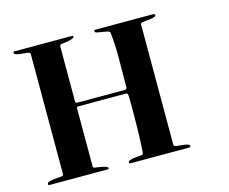

<svg xmlns="http://www.w3.org/2000/svg" viewBox="-101 -875 1203 1009"><g transform="rotate(-15 500.0 -370.0)"><path d="M304 -33Q308 -33 319 -31.5Q330 -30 342 -27.5Q354 -25 363.5 -21.5Q373 -18 373 -14Q373 -7 367 -7H51Q43 -7 43 -13Q43 -22 55.5 -25.5Q68 -29 83.5 -30.5Q99 -32 113 -33Q127 -34 131 -37Q131 -38 132 -40.5Q133 -43 133 -44V-696Q133 -697 132 -699.5Q131 -702 131 -703Q127 -707 113.5 -708.5Q100 -710 85 -711.5Q70 -713 58.5 -716Q47 -719 47 -726Q47 -733 54 -733H367Q373 -733 373 -727Q373 -722 364 -718.5Q355 -715 343 -712.5Q331 -710 319.5 -708.5Q308 -707 304 -707L297 -704L296 -703L293 -696V-397Q293 -387 303 -387H563L570 -390L573 -397Q573 -469 574 -547.5Q575 -626 567 -697Q566 -704 553.5 -707Q541 -710 526 -712Q511 -714 499 -716.5Q487 -719 487 -727Q487 -733 494 -733H809Q810 -733 812.5 -732Q815 -731 816 -731Q818 -729 818 -726Q818 -720 808 -716.5Q798 -713 785 -711.5Q772 -710 759.5 -709Q747 -708 743 -707Q733 -705 733 -697V-43Q733 -35 743 -33Q747 -32 759.5 -31Q772 -30 785 -28.5Q798 -27 808 -23.5Q818 -20 818 -14Q818 -11 816 -9Q815 -9 812.5 -8Q810 -7 809 -7H491Q483 -7 483 -13Q483 -20 492.5 -23.5Q502 -27 515 -29Q528 -31 540 -31.5Q552 -32 557 -33Q566 -34 567 -43Q568 -50 569.5 -76Q571 -102 572 -136.5Q573 -171 573.5 -210Q574 -249 574 -282Q574 -315 573.5 -337.5Q573 -360 571 -363Q568 -367 562 -367H303Q297 -367 295.5 -364.5Q294 -362 294 -357V-42L297 -36L304 -33Z"/></g></svg>

Font: SoukouMincho
Style: Regular
Weight: 400
Designer: Dr. Ken Lunde (project architect, glyph set definition & overall production); Masataka HATTORI  (production & ideograph 
Foundry: Adobe Systems Incorporated
Version: Version 1.00